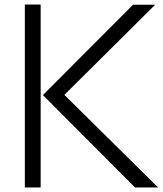

<svg xmlns="http://www.w3.org/2000/svg" viewBox="-20 -830 720 850"><path d="M680 0H578L170 -409L569 -809H667L266 -411V-409ZM160 0H90V-810H160Z"/></svg>

Font: TypoPRO Sinkin Sans
Style: 300 Light
Weight: 300
Designer: Keith Bates
Foundry: K-Type
Version: Sinkin Sans (version 1.0)  by Keith Bates   •   © 2014   www